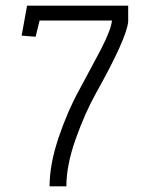

<svg xmlns="http://www.w3.org/2000/svg" viewBox="-20 -654 540 674"><path d="M56 -529 75 -634H430V-578Q424 -518 317 -327Q278 -257 245.5 -165.5Q213 -74 213 0H154Q154 -77 186 -172Q218 -266 258 -338L334 -480Q370 -550 373 -582H119L105 -525Z"/></svg>

Font: Lekton
Style: Regular
Weight: 400
Designer: Paolo Mazzetti, Luciano Perondi, Raffaele Flato, Elena Papassissa, Emilio Macchia, Michela Povoleri, Tobias Seemiller, R
Version: Version 34.000